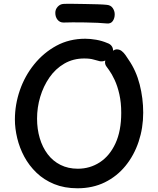

<svg xmlns="http://www.w3.org/2000/svg" viewBox="-20 -991 847 1031"><path d="M556 -760Q571 -755 579 -744.5Q587 -734 587 -721Q587 -713 581.5 -702Q576 -691 566 -681Q556 -671 544 -665.5Q532 -660 517 -662Q503 -665 483.5 -671Q464 -677 432 -677Q373 -677 325.5 -649.5Q278 -622 245.5 -575Q213 -528 196 -471Q179 -414 179 -354Q179 -298 193.5 -249Q208 -200 236 -163Q264 -126 305 -105.5Q346 -85 398 -85Q463 -85 516 -119.5Q569 -154 600 -221Q631 -288 631 -385Q631 -440 621 -484.5Q611 -529 595.5 -562Q580 -595 566 -614Q557 -626 550.5 -635.5Q544 -645 544 -657Q544 -666 550 -678Q556 -690 566 -701Q576 -712 587 -719Q598 -726 606 -726Q622 -726 633.5 -717Q645 -708 654 -695Q663 -682 670 -671Q711 -612 730 -537.5Q749 -463 749 -386Q749 -304 724.5 -230.5Q700 -157 654 -100.5Q608 -44 543 -12Q478 20 396 20Q326 20 271 -2.5Q216 -25 176 -63.5Q136 -102 110.5 -149.5Q85 -197 72.5 -249Q60 -301 60 -349Q60 -429 86.5 -506Q113 -583 163.5 -645.5Q214 -708 283 -745.5Q352 -783 438 -783Q465 -783 496.5 -777.5Q528 -772 556 -760ZM321 -870Q301 -870 289 -885Q277 -900 277 -922Q277 -941 290 -955Q303 -969 321 -970Q339 -971 370.5 -970.5Q402 -970 437 -969.5Q472 -969 504 -968Q536 -967 554 -965Q575 -963 585.5 -947.5Q596 -932 596 -914Q596 -893 585.5 -878Q575 -863 554 -865Q536 -867 504.5 -868.5Q473 -870 437.5 -870.5Q402 -871 370.5 -871Q339 -871 321 -870Z"/></svg>

Font: Playpen Sans Medium
Style: Regular
Weight: 500
Designer: Laura Meseguer, Veronika Burian, José Scaglione
Foundry: TypeTogether
Version: Version 1.001